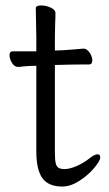

<svg xmlns="http://www.w3.org/2000/svg" viewBox="-20 -665 400 703"><path d="M67 -422Q55 -420 47 -420H46Q33 -420 24 -434.5Q15 -449 15 -463Q15 -477 26 -477H113V-528L111 -635Q111 -645 131 -645Q149 -645 166 -637Q183 -629 183 -617Q183 -596 182 -581L181 -528V-480L209 -481Q237 -483 256.5 -484.5Q276 -486 285 -487H286Q298 -487 308 -472.5Q318 -458 318 -444Q318 -429 306 -429Q246 -429 220 -428L181 -427V-108Q181 -80 184 -67.5Q187 -55 194.5 -50.5Q202 -46 217 -46Q235 -46 260.5 -57Q286 -68 310 -87Q327 -100 337 -100Q347 -100 347 -89Q347 -76 324.5 -49.5Q302 -23 270 -2.5Q238 18 208 18Q157 18 135 -13Q113 -44 113 -110V-424H108Q89 -424 67 -422Z"/></svg>

Font: Iansui 0.93
Style: Regular
Weight: 400
Designer: But Ko / Fontworks Inc.
Foundry: zi-hi.com / Fontworks Inc.
Version: Version 0.931